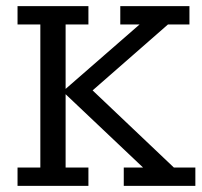

<svg xmlns="http://www.w3.org/2000/svg" viewBox="-20 -603 654 623"><path d="M36.9 0V-59.3H110.9V-523.7H36.9V-583H266.9V-523.7H192.9V-314.5L433 -523.7H370.3V-583H594.7V-523.7H525.1L260.4 -292.1L260.1 -329L544.3 -59.3H613.9V0H381.6V-59.3H444.3L192.9 -297.3V-59.3H266.9V0Z"/></svg>

Font: Rokkitt SemiBold
Style: Regular
Weight: 600
Designer: Vernon Adams
Foundry: Vernon Adams
Version: Version 3.103